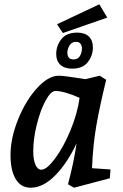

<svg xmlns="http://www.w3.org/2000/svg" viewBox="-20 -863 573 895"><path d="M29 -140Q29 -218 64 -305.5Q99 -393 152 -451.5Q205 -510 254 -510Q276 -510 346 -499L378 -494L445 -510L475 -491Q445 -369 429 -277Q413 -185 409 -79L495 -73L492 -32L325 12L297 -4Q325 -110 337 -195Q294 -103 237.5 -45.5Q181 12 123 12Q77 12 53 -28.5Q29 -69 29 -140ZM173 -72Q198 -72 237 -124.5Q276 -177 308.5 -255.5Q341 -334 351 -407Q277 -439 239 -439Q217 -439 192.5 -394Q168 -349 151.5 -282.5Q135 -216 135 -158Q135 -119 145 -95.5Q155 -72 173 -72ZM242 -611Q242 -650 266 -680.5Q290 -711 340 -711Q375 -711 394 -693Q413 -675 413 -642Q413 -604 389.5 -573.5Q366 -543 316 -543Q281 -543 261.5 -561Q242 -579 242 -611ZM362 -637Q362 -651 355 -659.5Q348 -668 334 -668Q314 -668 304 -651Q294 -634 294 -617Q294 -603 301 -594.5Q308 -586 322 -586Q344 -586 353 -602.5Q362 -619 362 -637ZM246 -750 443 -843 480 -781 273 -709Z"/></svg>

Font: Andada Pro SemiBold
Style: Italic
Weight: 600
Italic angle: -6.99998°
Designer: Carolina Giovagnoli
Foundry: Huerta Tipografica
Version: Version 3.005